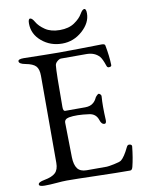

<svg xmlns="http://www.w3.org/2000/svg" viewBox="-93 -910 727 978"><g transform="rotate(-10 270.5 -420.5)"><path d="M154 -825Q167 -802 196.5 -782Q226 -762 272 -762Q318 -762 347.5 -782Q377 -802 390 -825Q402 -846 412 -846Q422 -846 422 -822Q422 -773 376.5 -732.5Q331 -692 272 -692Q211 -692 166.5 -729.5Q122 -767 122 -822Q122 -846 132 -846Q142 -846 154 -825ZM216 -374Q216 -352 226 -352H330Q358 -352 374 -367Q385 -377 391 -391Q393 -395 399.5 -401.5Q406 -408 409 -408Q413 -408 418 -403Q423 -398 422 -392Q418 -345 422 -269Q422 -252 413 -252Q397 -252 390 -275Q379 -310 343 -314Q280 -323 240 -316Q215 -311 216 -291Q216 -266 219 -113Q220 -74 234.5 -54.5Q249 -35 282 -35H386Q394 -35 424 -41Q454 -47 462 -53Q481 -68 504 -116Q509 -127 518 -126Q524 -126 528 -122.5Q532 -119 531 -114Q525 -56 514 -12Q510 5 500 5Q433 5 326.5 2Q220 -1 173 -1Q152 -1 119 2Q86 5 58 5Q29 5 29 -6Q29 -18 62 -24Q101 -31 118.5 -47.5Q136 -64 136 -99V-549Q136 -584 121.5 -599.5Q107 -615 69 -622Q36 -628 36 -642Q36 -653 65 -653Q88 -653 168 -651Q237 -649 350 -651Q463 -653 468 -653Q485 -653 486 -644Q497 -586 498 -541Q498 -532 484 -532Q476 -532 473 -542Q461 -578 450 -591Q426 -618 383 -618H252Q243 -618 232 -608.5Q221 -599 220 -588Q216 -556 216 -374Z"/></g></svg>

Font: EB Garamond
Style: SC
Weight: 400
Version: Version 000.010